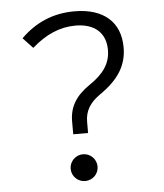

<svg xmlns="http://www.w3.org/2000/svg" viewBox="-52 -749 689 805"><g transform="rotate(-5 293.0 -346.5)"><path d="M241.2 -189.9H303.7V-236.8C303.7 -281.7 323.7 -316.4 368.7 -347.2C447.8 -401.9 483.4 -459.5 483.4 -534.7C483.4 -641.6 413.1 -703.1 291 -703.1C202.1 -703.1 127.9 -671.9 64.5 -609.4L106 -565.4C164.6 -617.2 224.1 -643.1 290 -643.1C370.6 -643.1 417 -601.6 417 -529.8C417 -475.1 389.6 -432.1 328.6 -391.1C268.1 -350.1 241.2 -304.7 241.2 -243.7ZM274.4 9.8C305.7 9.8 331.1 -15.1 331.1 -46.4C331.1 -77.6 305.7 -103 274.4 -103C243.2 -103 217.8 -77.6 217.8 -46.4C217.8 -15.1 243.2 9.8 274.4 9.8Z"/></g></svg>

Font: Cascadia Mono NF Light
Style: Regular
Weight: 300
Monospace: yes
Designer: Aaron Bell
Foundry: Saja Typeworks
Version: Version 2404.023